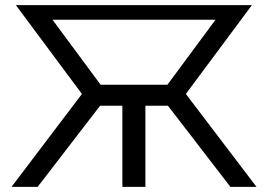

<svg xmlns="http://www.w3.org/2000/svg" viewBox="-20 -730 1047 750"><path d="M25 0H127L371 -317H458V0H548V-317H636L880 0H982L706 -363L964 -710H42L300 -363ZM373 -399 185 -653H822L634 -399Z"/></svg>

Font: FIGSv2-sans-serif Medium
Style: Regular
Weight: 500
Designer: Matt McInerney, Pablo Impallari, Rodrigo Fuenzalida,Mirko Velimirovic
Foundry: Matt McInerney, Pablo Impallari, Rodrigo Fuenzalida
Version: Version 4.021;hotconv 1.0.109;makeotfexe 2.5.65596